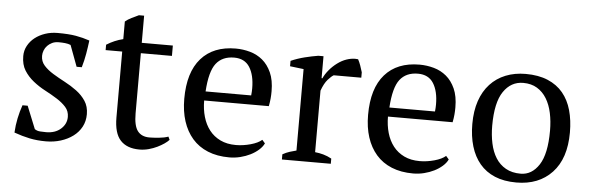

<svg xmlns="http://www.w3.org/2000/svg" viewBox="-44 -771 2836 923"><g transform="rotate(5 1373.5 -309.5)"><path d="M295 -114Q295 -142 277.5 -161.5Q260 -181 233 -198Q206 -215 175.5 -231Q145 -247 118 -268.5Q91 -290 73.5 -318Q56 -346 56 -387Q56 -414 68.5 -437Q81 -460 102 -476.5Q123 -493 151 -502.5Q179 -512 211 -512Q265 -512 299.5 -506Q334 -500 366 -489Q362 -457 356.5 -424.5Q351 -392 341 -358H316L278 -460Q266 -465 251 -466.5Q236 -468 220 -468Q202 -468 188.5 -461.5Q175 -455 165.5 -445Q156 -435 151 -422Q146 -409 146 -396Q146 -369 163.5 -349.5Q181 -330 208 -313.5Q235 -297 265.5 -281Q296 -265 323 -245Q350 -225 367.5 -198.5Q385 -172 385 -135Q385 -101 370.5 -74Q356 -47 330.5 -28Q305 -9 271.5 1.5Q238 12 200 12Q157 12 121 4.5Q85 -3 46 -17Q48 -53 55 -86.5Q62 -120 73 -151H98L142 -42Q153 -34 168.5 -33Q184 -32 197 -32Q241 -32 268 -56Q295 -80 295 -114Z M448 -476Q486 -500 528 -510V-595Q541 -606 558.5 -614.5Q576 -623 593 -631H618V-500H768V-450H618V-160Q618 -100 637 -75Q656 -50 694 -50Q712 -50 739 -52.5Q766 -55 785 -62L792 -47Q784 -38 769.5 -28Q755 -18 736.5 -9Q718 0 696 6Q674 12 651 12Q591 12 559.5 -22Q528 -56 528 -132V-450H448Z M1067 -468Q1010 -468 980 -429.5Q950 -391 944 -294H1164Q1165 -303 1165.5 -311.5Q1166 -320 1166 -328Q1166 -392 1142 -430Q1118 -468 1067 -468ZM1250 -70Q1242 -53 1225 -38Q1208 -23 1186 -12Q1164 -1 1138 5.5Q1112 12 1085 12Q1026 12 981 -6.5Q936 -25 906 -59.5Q876 -94 860.5 -142Q845 -190 845 -250Q845 -378 904 -445Q963 -512 1071 -512Q1106 -512 1140 -502.5Q1174 -493 1200.5 -471Q1227 -449 1243.5 -412.5Q1260 -376 1260 -322Q1260 -305 1258.5 -287.5Q1257 -270 1253 -250H941Q941 -208 951.5 -171.5Q962 -135 983 -108Q1004 -81 1036 -65.5Q1068 -50 1111 -50Q1146 -50 1182 -60Q1218 -70 1236 -86Z M1551 -425Q1540 -419 1523.5 -400.5Q1507 -382 1494 -346V-49Q1514 -47 1534 -41.5Q1554 -36 1574 -25V0H1338V-25Q1356 -35 1372 -40Q1388 -45 1404 -49V-442L1338 -450V-476Q1370 -490 1404 -498.5Q1438 -507 1469 -512H1494V-406H1498Q1507 -426 1523.5 -446Q1540 -466 1561.5 -482Q1583 -498 1605 -505.5Q1627 -513 1647 -513Q1654 -513 1661 -512Q1668 -499 1673.5 -483.5Q1679 -468 1684 -451V-425Z M1954 -468Q1897 -468 1867 -429.5Q1837 -391 1831 -294H2051Q2052 -303 2052.5 -311.5Q2053 -320 2053 -328Q2053 -392 2029 -430Q2005 -468 1954 -468ZM2137 -70Q2129 -53 2112 -38Q2095 -23 2073 -12Q2051 -1 2025 5.5Q1999 12 1972 12Q1913 12 1868 -6.5Q1823 -25 1793 -59.5Q1763 -94 1747.5 -142Q1732 -190 1732 -250Q1732 -378 1791 -445Q1850 -512 1958 -512Q1993 -512 2027 -502.5Q2061 -493 2087.5 -471Q2114 -449 2130.5 -412.5Q2147 -376 2147 -322Q2147 -305 2145.5 -287.5Q2144 -270 2140 -250H1828Q1828 -208 1838.5 -171.5Q1849 -135 1870 -108Q1891 -81 1923 -65.5Q1955 -50 1998 -50Q2033 -50 2069 -60Q2105 -70 2123 -86Z M2331 -250Q2331 -205 2339.5 -165Q2348 -125 2366.5 -95.5Q2385 -66 2415 -49Q2445 -32 2487 -32Q2541 -32 2575.5 -85Q2610 -138 2610 -250Q2610 -296 2601.5 -335.5Q2593 -375 2575 -404.5Q2557 -434 2529 -451Q2501 -468 2462 -468Q2403 -468 2367 -415Q2331 -362 2331 -250ZM2235 -250Q2235 -313 2251.5 -361.5Q2268 -410 2299 -443.5Q2330 -477 2373.5 -494.5Q2417 -512 2470 -512Q2532 -512 2577 -493Q2622 -474 2650.5 -439.5Q2679 -405 2692.5 -357Q2706 -309 2706 -250Q2706 -124 2642 -56Q2578 12 2470 12Q2410 12 2366 -6.5Q2322 -25 2293 -59.5Q2264 -94 2249.5 -142.5Q2235 -191 2235 -250Z"/></g></svg>

Font: PTSerif
Style: Regular
Weight: 400
Designer: A.Korolkova, O.Umpeleva, V.Yefimov
Foundry: ParaType Ltd
Version: Version 1.000W OFL; ttfautohint (v1.2) -l 8 -r 50 -G 200 -x 